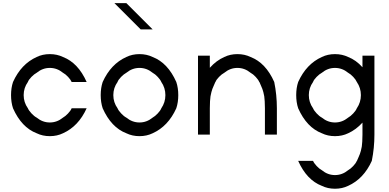

<svg xmlns="http://www.w3.org/2000/svg" viewBox="-20 -853 2463 1217"><path d="M379.2 -8.3Q341.7 10 295.8 10Q250 10 212.5 -8.3Q116.7 -45 62.5 -166.7Q50 -204.2 50 -250Q50 -295.8 62.5 -333.3Q114.2 -447.5 212.5 -491.7Q250 -510 295.8 -510Q341.7 -510 379.2 -491.7Q475 -455 529.2 -333.3H434.2Q428.3 -347.5 411.7 -365.4Q395 -383.3 379.2 -391.7Q341.7 -422.5 295.8 -422.5Q250 -422.5 212.5 -391.7Q196.7 -383.3 179.2 -365.4Q161.7 -347.5 156.7 -333.3Q130 -295.8 130 -250Q130 -204.2 156.7 -166.7Q162.5 -152.5 179.6 -134.2Q196.7 -115.8 212.5 -107.5Q250 -76.7 295.8 -76.7Q341.7 -76.7 379.2 -107.5Q394.2 -115.8 411.2 -133.8Q428.3 -151.7 434.2 -166.7H529.2Q477.5 -52.5 379.2 -8.3Z M947.5 -8.3Q910 10 864.2 10Q818.3 10 780.8 -8.3Q685 -45 630.8 -166.7Q618.3 -204.2 618.3 -250Q618.3 -295.8 630.8 -333.3Q682.5 -447.5 780.8 -491.7Q818.3 -510 864.2 -510Q910 -510 947.5 -491.7Q1043.3 -455 1097.5 -333.3Q1110 -295.8 1110 -250Q1110 -204.2 1097.5 -166.7Q1045.8 -52.5 947.5 -8.3ZM947.5 -107.5Q962.5 -115.8 979.6 -133.8Q996.7 -151.7 1002.5 -166.7Q1028.3 -204.2 1028.3 -250Q1028.3 -295.8 1002.5 -333.3Q996.7 -347.5 980 -365.4Q963.3 -383.3 947.5 -391.7Q910 -422.5 864.2 -422.5Q818.3 -422.5 780.8 -391.7Q765 -383.3 747.5 -365.4Q730 -347.5 725 -333.3Q698.3 -295.8 698.3 -250Q698.3 -204.2 725 -166.7Q730.8 -152.5 747.9 -134.2Q765 -115.8 780.8 -107.5Q818.3 -76.7 864.2 -76.7Q910 -76.7 947.5 -107.5ZM780.8 -833.3 947.5 -666.7H871.7L705 -833.3Z M1235 0V-500H1310V-423.3Q1350.8 -469.2 1401.7 -491.7Q1439.2 -510 1485 -510Q1530.8 -510 1568.3 -491.7Q1664.2 -455 1718.3 -333.3Q1735 -251.7 1735 -166.7V0H1659.2V-166.7Q1659.2 -190.8 1657.9 -210.8Q1656.7 -230.8 1655 -242.5Q1653.3 -254.2 1649.2 -269.2Q1645 -284.2 1642.9 -289.6Q1640.8 -295 1633.8 -311.2Q1626.7 -327.5 1624.2 -333.3H1623.3Q1617.5 -347.5 1600.8 -365.4Q1584.2 -383.3 1568.3 -391.7Q1530.8 -422.5 1485 -422.5Q1439.2 -422.5 1401.7 -391.7Q1385.8 -383.3 1368.3 -365.4Q1350.8 -347.5 1345.8 -333.3H1345Q1342.5 -327.5 1335.4 -311.2Q1328.3 -295 1326.2 -289.6Q1324.2 -284.2 1320 -269.2Q1315.8 -254.2 1314.2 -242.5Q1312.5 -230.8 1311.2 -210.8Q1310 -190.8 1310 -166.7V0Z M2186.7 -8.3Q2149.2 10 2103.3 10Q2057.5 10 2020 -8.3Q1924.2 -45 1870 -166.7Q1857.5 -204.2 1857.5 -250Q1857.5 -295.8 1870 -333.3Q1921.7 -447.5 2020 -491.7Q2057.5 -510 2103.3 -510Q2149.2 -510 2186.7 -491.7Q2236.7 -472.5 2277.5 -426.7V-500H2353.3V0Q2353.3 85 2336.7 166.7Q2285 280.8 2186.7 325Q2149.2 343.3 2103.3 343.3Q2057.5 343.3 2020 325Q1924.2 288.3 1870 166.7H1964.2Q1970 180.8 1987.1 199.2Q2004.2 217.5 2020 225.8Q2057.5 256.7 2103.3 256.7Q2149.2 256.7 2186.7 225.8Q2201.7 217.5 2218.8 199.6Q2235.8 181.7 2241.7 166.7H2242.5Q2245 160.8 2252.1 144.6Q2259.2 128.3 2261.2 122.9Q2263.3 117.5 2267.5 102.5Q2271.7 87.5 2273.3 75.8Q2275 64.2 2276.2 44.2Q2277.5 24.2 2277.5 0V-75.8Q2236.7 -30.8 2186.7 -8.3ZM2186.7 -107.5Q2201.7 -115.8 2218.8 -133.8Q2235.8 -151.7 2241.7 -166.7Q2267.5 -204.2 2267.5 -250Q2267.5 -295.8 2241.7 -333.3Q2235.8 -347.5 2219.2 -365.4Q2202.5 -383.3 2186.7 -391.7Q2149.2 -422.5 2103.3 -422.5Q2057.5 -422.5 2020 -391.7Q2004.2 -383.3 1986.7 -365.4Q1969.2 -347.5 1964.2 -333.3Q1937.5 -295.8 1937.5 -250Q1937.5 -204.2 1964.2 -166.7Q1970 -152.5 1987.1 -134.2Q2004.2 -115.8 2020 -107.5Q2057.5 -76.7 2103.3 -76.7Q2149.2 -76.7 2186.7 -107.5Z"/></svg>

Font: 0xA000
Style: Regular
Weight: 400
Version: Version 0.1